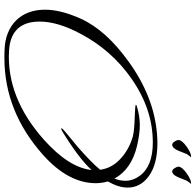

<svg xmlns="http://www.w3.org/2000/svg" viewBox="-28 -801 888 872"><g transform="rotate(90 416.0 -365.0)"><path d="M815 -432C826 -455 832 -478 832 -500C832 -539 815 -571 781 -596C745 -623 694 -636 628 -636C615 -636 601 -635 588 -634C477 -625 368 -583 261 -506C165 -437 100 -365 65 -288C38 -228 24 -174 24 -125C24 -14 96 53 201 58C216 59 230 59 243 59C406 59 553 0 684 -117C769 -193 812 -273 812 -356C812 -375 809 -394 804 -411ZM791 -441C763 -492 714 -526 644 -543C606 -552 574 -556 548 -556C519 -556 489 -551 458 -541C457 -540 456 -539 456 -538C456 -536 474 -534 509 -533C551 -532 582 -529 601 -524C638 -513 670 -496 697 -472C728 -445 746 -413 751 -376C728 -348 693 -314 646 -273L590 -227C567 -208 558 -199 564 -199C565 -199 568 -200 572 -201C657 -253 717 -298 752 -337C745 -268 699 -196 614 -120C487 -7 352 46 211 38C122 33 78 -14 78 -101C78 -155 96 -217 133 -286C183 -381 251 -458 337 -518C430 -583 526 -615 627 -615C700 -615 750 -595 779 -555C794 -534 801 -513 801 -490C801 -474 798 -458 791 -441ZM812 -789C801 -789 786 -782 766 -768C747 -754 737 -742 737 -732C737 -721 749 -703 758 -703C768 -703 777 -712 785 -730L801 -770C809 -781 814 -788 815 -788C814 -788 813 -789 812 -789ZM691 -789C680 -789 665 -782 645 -768C626 -754 616 -742 616 -732C616 -721 628 -703 637 -703C647 -703 656 -712 664 -730L680 -770C688 -781 693 -788 694 -788C693 -788 692 -789 691 -789ZM815 -788 816 -787V-788ZM694 -788 695 -787V-788Z"/></g></svg>

Font: AlexBrush
Style: Regular
Weight: 400
Designer: Robert E. Leuschke
Foundry: Robert E. Leuschke
Version: Version 1.001